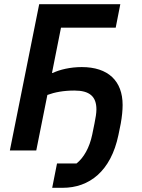

<svg xmlns="http://www.w3.org/2000/svg" viewBox="-20 -718 678 916"><path d="M229 178H279C406 178 509 99 545 -74L556 -128C562 -161 565 -192 565 -217C565 -332 496 -398 370 -398C316 -398 265 -386 232 -370H228L271 -586H532L554 -698H167L27 0H153L206 -265C241 -278 283 -286 335 -286C407 -286 440 -258 440 -196C440 -178 436 -155 431 -130L420 -76C407 -13 379 35 345 62H252Z"/></svg>

Font: Braiins Sans SemiBold
Style: Italic
Weight: 600
Italic angle: -11.31°
Designer: Mike Abbink, Paul van der Laan, Pieter van Rosmalen, Jiri Chlebus, Lubos Buracinsky
Foundry: Bold Monday, Sudetype
Version: Version 1.000;hotconv 1.0.109;makeotfexe 2.5.65596